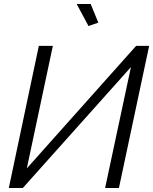

<svg xmlns="http://www.w3.org/2000/svg" viewBox="-20 -939 765 959"><path d="M363 -919H433L471 -826L422 -809ZM24 0 174 -710H244L114 -98L660 -710H725L574 0H505L634 -604L94 0Z"/></svg>

Font: Raleway-v4020
Style: Italic
Weight: 400
Italic angle: -12°
Designer: Matt McInerney, Pablo Impallari, Rodrigo Fuenzalida
Foundry: Matt McInerney, Pablo Impallari, Rodrigo Fuenzalida
Version: Version 4.020;PS 004.020;hotconv 1.0.88;makeotf.lib2.5.64775